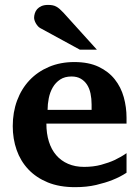

<svg xmlns="http://www.w3.org/2000/svg" viewBox="-20 -754 569 786"><path d="M355 -326.2Q355 -350.1 350.6 -371.1Q346.2 -392.1 336.2 -407.5Q326.2 -422.9 310.5 -431.9Q294.9 -440.9 272.9 -440.9Q245.1 -440.9 226.3 -428.5Q207.5 -416 196 -396.2Q184.6 -376.5 179.7 -352.1Q174.8 -327.6 174.8 -304.2H355ZM498 -46.9Q472.2 -29.8 439.9 -17.1Q412.1 -5.9 373.5 3.2Q335 12.2 287.1 12.2Q223.1 12.2 175.5 -7.3Q127.9 -26.9 95.9 -60.8Q64 -94.7 48.1 -140.1Q32.2 -185.5 32.2 -237.8Q32.2 -294.4 50 -342.5Q67.9 -390.6 100.8 -425.5Q133.8 -460.4 180.4 -480.2Q227.1 -500 284.2 -500Q342.8 -500 383.5 -480.7Q424.3 -461.4 449.7 -429.4Q475.1 -397.5 486.6 -356.4Q498 -315.4 498 -272V-248H169.9Q169.9 -207 180.2 -174.3Q190.4 -141.6 210.2 -118.7Q230 -95.7 258.8 -83.3Q287.6 -70.8 324.2 -70.8Q362.3 -70.8 393.8 -79.3Q425.3 -87.9 448.7 -98.6Q475.6 -111.3 498 -127ZM306.6 -550.8 144.5 -639.2Q139.2 -642.1 134.8 -647.2Q130.4 -652.3 127 -658.2Q123.5 -664.1 121.6 -670.2Q119.6 -676.3 119.6 -681.2Q119.6 -689.9 122.6 -699.5Q125.5 -709 132.1 -716.6Q138.7 -724.1 149.7 -729Q160.6 -733.9 176.8 -733.9Q187 -733.9 194.8 -732.4Q202.6 -731 209.7 -727.3Q216.8 -723.6 223.9 -717.5Q231 -711.4 239.7 -702.1L376.5 -550.8Z"/></svg>

Font: Charis SIL APac
Style: Bold
Weight: 700
Foundry: SIL International
Version: Version 5.000